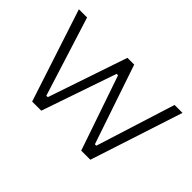

<svg xmlns="http://www.w3.org/2000/svg" viewBox="-91 -788 1043 1043"><g transform="rotate(45 430.5 -267.0)"><path d="M207 0 32 -534H95L239 -77H250L405 -534H457L612 -77H623L767 -534H828L654 0H584L436 -431H425L277 0Z"/></g></svg>

Font: Mozilla Text ExtraLight
Style: Regular
Weight: 200
Designer: Studio DRAMA
Foundry: Studio DRAMA
Version: Version 1.000